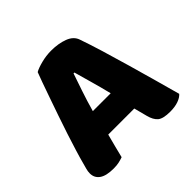

<svg xmlns="http://www.w3.org/2000/svg" viewBox="-158 -774 943 943"><g transform="rotate(-45 313.5 -302.5)"><path d="M403 -126H222Q212 -90 204.5 -59Q197 -28 190 -1Q176 4 160.5 7.5Q145 11 123 11Q72 11 47.5 -6.5Q23 -24 23 -55Q23 -69 27 -83Q31 -97 36 -116Q43 -143 55.5 -183.5Q68 -224 83 -270.5Q98 -317 115 -365.5Q132 -414 147 -457.5Q162 -501 174.5 -535.5Q187 -570 194 -588Q211 -598 245.5 -607Q280 -616 315 -616Q365 -616 403.5 -601.5Q442 -587 453 -555Q471 -504 492 -435Q513 -366 534 -292.5Q555 -219 575 -147.5Q595 -76 610 -21Q598 -7 574 1.5Q550 10 517 10Q468 10 449 -6Q430 -22 421 -57ZM314 -459Q300 -418 283 -368Q266 -318 250 -261H374Q360 -318 345.5 -368.5Q331 -419 320 -459Z"/></g></svg>

Font: Baloo Thambi 2 ExtraBold
Style: Regular
Weight: 800
Designer: Aadarsh Rajan and Ek Type
Foundry: Ek Type
Version: Version 1.640;hotconv 1.0.111;makeotfexe 2.5.65597; ttfautoh